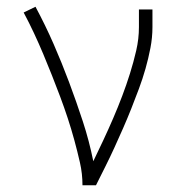

<svg xmlns="http://www.w3.org/2000/svg" viewBox="-20 -548 540 568"><path d="M224 0Q224 -34 216.5 -67Q209 -100 200 -133Q191 -166 180.5 -198Q170 -230 158 -262Q146 -294 133.5 -325.5Q121 -357 108 -388Q95 -419 80.5 -450Q66 -481 50 -511L85 -528Q114 -474 138.5 -418Q163 -362 184.5 -304.5Q206 -247 225 -189Q244 -131 256 -71Q271 -102 286 -134Q301 -166 315 -198.5Q329 -231 341.5 -264Q354 -297 364.5 -330.5Q375 -364 383 -398.5Q391 -433 391 -468V-520H431V-468Q431 -437 425 -406Q419 -375 410.5 -345Q402 -315 391 -285.5Q380 -256 368.5 -227Q357 -198 344.5 -169.5Q332 -141 319 -112.5Q306 -84 292 -56Q278 -28 264 0Z"/></svg>

Font: Iosevka Term Curly Extralight
Style: Regular
Weight: 200
Designer: Belleve Invis
Foundry: Belleve Invis
Version: Version 32.3.0